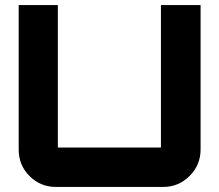

<svg xmlns="http://www.w3.org/2000/svg" viewBox="-20 -740 868 760"><path d="M209 -720V-156H617V-720H774V-148Q774 -87 730.5 -43.5Q687 0 626 0H202Q140 0 97 -43Q54 -86 54 -148V-720Z"/></svg>

Font: Orbitron
Style: Black
Weight: 900
Designer: Matt McInerney
Foundry: Matt McInerney
Version: 1.000